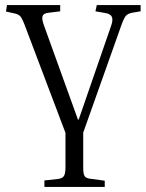

<svg xmlns="http://www.w3.org/2000/svg" viewBox="-20 -528 582 766"><path d="M157.2 217.8V191.9L211.9 186Q229 183.6 235.1 174.1Q241.2 164.6 241.2 139.2V2L80.1 -423.8Q69.3 -453.1 61.5 -462.4Q53.7 -471.7 35.2 -475.1L3.9 -481.9L7.8 -507.8H220.2V-482.9L173.8 -477.1Q153.8 -475.1 149.9 -464.1Q146 -453.1 154.8 -428.2L291 -50.8H293.9L422.9 -423.8Q431.6 -447.8 426.5 -460.2Q421.4 -472.7 399.9 -476.1L360.8 -482.9L366.2 -507.8H541V-482.9L506.8 -477.1Q489.3 -473.6 481.4 -463.9Q473.6 -454.1 462.9 -423.8L312 1V141.1Q312 165.5 317.4 174.3Q322.8 183.1 339.8 185.1L397.9 192.9V217.8Z"/></svg>

Font: Literata Light
Style: Regular
Weight: 300
Designer: Latin by Veronika Burian and Jose Scaglione. Greek by Irene Vlachou. Cyrillic by Vera Evstafieva.
Foundry: TypeTogether
Version: Version 3.021